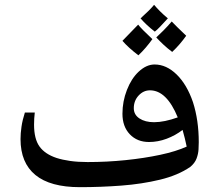

<svg xmlns="http://www.w3.org/2000/svg" viewBox="-20 -915 888 795"><path d="M311 -140Q188 -140 126.5 -190.5Q65 -241 65 -339Q65 -363 69 -390.5Q73 -418 83 -449H124Q121 -424 121 -399Q121 -340 143.5 -308.5Q166 -277 214 -261Q239 -253 271 -248.5Q303 -244 343 -244Q423 -244 500.5 -252Q578 -260 643.5 -274Q709 -288 753 -308Q746 -342 736 -377Q706 -354 670 -340.5Q634 -327 597 -327Q548 -327 517.5 -359Q487 -391 487 -444Q487 -495 505.5 -542.5Q524 -590 554 -618Q586 -648 620 -648Q669 -648 711.5 -606.5Q754 -565 779 -492Q803 -417 803 -326Q803 -314 802 -296Q801 -278 794 -259Q787 -240 768 -224Q717 -189 642.5 -171Q568 -153 482.5 -146.5Q397 -140 311 -140ZM618 -409Q660 -409 716 -429Q670 -541 601 -541Q574 -541 554 -519.5Q534 -498 534 -467Q534 -440 557.5 -424.5Q581 -409 618 -409ZM621 -784Q585 -812 562 -839Q581 -856 595 -870Q609 -884 618 -895Q629 -882 643 -868Q657 -854 675 -839Q656 -818 642.5 -804Q629 -790 621 -784ZM693 -700Q673 -715 657 -730Q641 -745 627 -760Q640 -772 656.5 -788.5Q673 -805 691 -826Q709 -807 751 -767Q739 -750 724.5 -733Q710 -716 693 -700ZM553 -686Q511 -718 487 -746Q502 -762 518.5 -778.5Q535 -795 552 -813Q565 -796 611 -753Q598 -735 583.5 -718Q569 -701 553 -686Z"/></svg>

Font: Noto Naskh Arabic UI Semi
Style: Bold
Weight: 700
Designer: Monotype Design Team, David Williams, Mohamad Dakak and Nizar Qandah
Foundry: Monotype Imaging Inc.
Version: Version 2.014; ttfautohint (v1.8.4.7-5d5b)